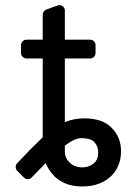

<svg xmlns="http://www.w3.org/2000/svg" viewBox="-20 -696 524 728"><path d="M223 -2.5Q193.9 -16 176.5 -38.7Q162.3 -55.8 153.4 -77.8Q126.8 -51.1 100.1 -23.1Q94.5 -16.7 85.2 -16.7Q76.7 -16.7 70.3 -23.1L45.1 -48.7Q39.4 -54.3 39.4 -62.9Q39.4 -71.4 45.1 -77.1Q94.1 -129.6 135.3 -169L142 -175.1V-474.4H80.6Q71.7 -474.4 65.7 -480.5Q59.7 -486.5 59.7 -495.4V-524.9Q59.7 -533.4 65.7 -539.4Q71.7 -545.5 80.6 -545.5H142V-639.9Q142 -646.7 145.8 -652Q149.5 -657.3 155.5 -659.8L197.8 -675.1Q201 -676.5 205.3 -676.5Q213.8 -676.5 219.8 -670.5Q225.9 -664.4 225.9 -655.9V-545.5H321.4Q330.3 -545.5 336.3 -539.4Q342.3 -533.4 342.3 -524.9V-495.4Q342.3 -486.5 336.3 -480.5Q330.3 -474.4 321.4 -474.4H225.9V-233Q259.6 -247.2 299.7 -247.2Q369 -247.2 403.4 -211.3Q438.9 -175.8 438.9 -122.5Q438.9 -93 428.6 -68.5Q418.7 -44 399.1 -26.3Q379.3 -8.2 353.3 1.1Q326.7 11 292.3 11Q252.1 11 223 -2.5ZM245 -78.8Q263.5 -61.4 292.3 -61.4Q316.1 -61.4 334.2 -75.3Q352.3 -89.1 352.3 -118.3Q352.3 -140.3 338.8 -156.2Q324.9 -172.2 288 -172.2Q274.5 -172.2 256.7 -163.7Q244.3 -157.7 225.9 -143.5V-121.1Q225.9 -96.6 245 -78.8Z"/></svg>

Font: DeltaSans
Style: Regular
Weight: 400
Designer: Rasmus Andersson
Foundry: rsms
Version: Version 3.012